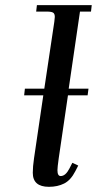

<svg xmlns="http://www.w3.org/2000/svg" viewBox="-20 -722 388 749"><path d="M74.2 -350.1 77.1 -376H152.8L191.9 -637.2Q193.8 -650.9 193.8 -655.8Q193.8 -668.5 187.3 -672.6Q180.7 -676.8 162.1 -676.8H121.1L124 -702.1H337.9L335 -676.8H292L248 -376H325.2L321.8 -350.1H245.1L209 -104Q204.1 -68.8 204.1 -58.1Q204.1 -35.2 216.8 -35.2Q235.8 -35.2 251 -64.9L262.2 -86.9L285.2 -76.2L273.9 -54.2Q255.9 -19 230.2 -6.1Q204.6 6.8 170.9 6.8Q107.9 6.8 107.9 -47.9Q107.9 -71.8 112.8 -105L148.9 -350.1Z"/></svg>

Font: Dihjauti S
Style: Bold Italic
Weight: 700
Italic angle: -9°
Designer: T. Christopher White
Version: Version 3.0.0